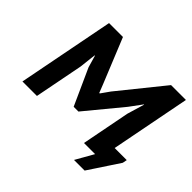

<svg xmlns="http://www.w3.org/2000/svg" viewBox="-176 -890 1240 1240"><g transform="rotate(45 444.5 -269.5)"><path d="M668 -332 703.1 -449.7H700.7L639.2 -366.2L434.6 -118.2H391.1L278.8 -366.2L254.9 -448.7H252L238.8 -333L173.8 0H41.5L170.4 -662.1H297.4L421.9 -356.4L444.8 -298.3H449.2L491.7 -358.4L736.8 -662.1H872.6L766.6 -117.2H877L871.1 -86.9L732.4 123H635.3L705.1 0H603.5Z"/></g></svg>

Font: PT Astra Sans
Style: Bold Italic
Weight: 700
Italic angle: -16°
Designer: A.Korolkova, I. Chaeva
Foundry: ParaType Ltd
Version: Version 1.002W